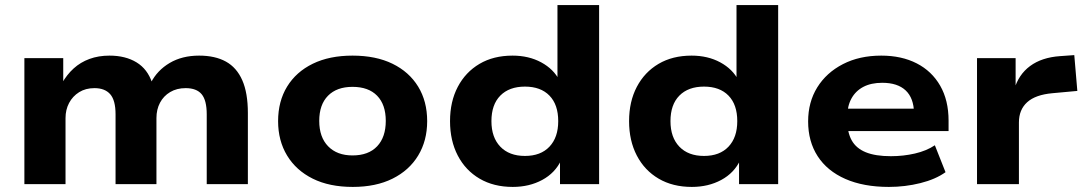

<svg xmlns="http://www.w3.org/2000/svg" viewBox="-20 -725 4272 756"><path d="M76 0V-496H229V-397H224Q243 -431 270 -455.5Q297 -480 332.5 -493Q368 -506 411 -506Q474 -506 517.5 -479.5Q561 -453 579 -399H574Q599 -448 648 -477Q697 -506 764 -506Q827 -506 869.5 -482.5Q912 -459 934 -409Q956 -359 956 -280V0H794V-275Q794 -330 774 -354Q754 -378 711 -378Q676 -378 650 -362.5Q624 -347 610 -320.5Q596 -294 596 -260V0H435V-275Q435 -330 414 -354Q393 -378 352 -378Q317 -378 291.5 -362Q266 -346 252 -319.5Q238 -293 238 -260V0Z M1369 11Q1277 11 1211.5 -21.5Q1146 -54 1110.5 -112.5Q1075 -171 1075 -248Q1075 -326 1110.5 -384Q1146 -442 1211.5 -474Q1277 -506 1368 -506Q1460 -506 1525.5 -474Q1591 -442 1626.5 -384Q1662 -326 1662 -248Q1662 -171 1626.5 -112.5Q1591 -54 1525.5 -21.5Q1460 11 1369 11ZM1368 -113Q1431 -113 1465 -149Q1499 -185 1499 -249Q1499 -313 1465 -348Q1431 -383 1368 -383Q1306 -383 1271.5 -348Q1237 -313 1237 -249Q1237 -185 1272 -149Q1307 -113 1368 -113Z M1999 11Q1924 11 1868.5 -21.5Q1813 -54 1782.5 -112.5Q1752 -171 1752 -248Q1752 -325 1782.5 -383Q1813 -441 1868 -473.5Q1923 -506 1998 -506Q2062 -506 2111 -479.5Q2160 -453 2183 -408H2175V-705H2339V0H2185V-95H2190Q2166 -44 2115 -16.5Q2064 11 1999 11ZM2047 -111Q2109 -111 2143.5 -147.5Q2178 -184 2178 -248Q2178 -313 2143.5 -348.5Q2109 -384 2047 -384Q1985 -384 1950 -348.5Q1915 -313 1915 -248Q1915 -184 1950 -147.5Q1985 -111 2047 -111Z M2704 11Q2629 11 2573.5 -21.5Q2518 -54 2487.5 -112.5Q2457 -171 2457 -248Q2457 -325 2487.5 -383Q2518 -441 2573 -473.5Q2628 -506 2703 -506Q2767 -506 2816 -479.5Q2865 -453 2888 -408H2880V-705H3044V0H2890V-95H2895Q2871 -44 2820 -16.5Q2769 11 2704 11ZM2752 -111Q2814 -111 2848.5 -147.5Q2883 -184 2883 -248Q2883 -313 2848.5 -348.5Q2814 -384 2752 -384Q2690 -384 2655 -348.5Q2620 -313 2620 -248Q2620 -184 2655 -147.5Q2690 -111 2752 -111Z M3480 11Q3380 11 3308.5 -20.5Q3237 -52 3199.5 -110Q3162 -168 3162 -247Q3162 -323 3198 -381Q3234 -439 3299 -472.5Q3364 -506 3450 -506Q3530 -506 3589.5 -475.5Q3649 -445 3682 -387.5Q3715 -330 3715 -250V-209H3294V-297H3596L3579 -280Q3578 -339 3546 -369Q3514 -399 3454 -399Q3410 -399 3379.5 -383Q3349 -367 3332.5 -337Q3316 -307 3316 -264V-253Q3316 -204 3333.5 -172.5Q3351 -141 3389 -125.5Q3427 -110 3488 -110Q3537 -110 3582.5 -120.5Q3628 -131 3661 -153L3703 -47Q3664 -19 3604 -4Q3544 11 3480 11Z M3827 0V-496H3979V-371H3973Q3990 -431 4036 -465Q4082 -499 4154 -504L4210 -508L4222 -367L4124 -358Q4057 -352 4024.5 -322.5Q3992 -293 3992 -243V0Z"/></svg>

Font: Nunito Sans 10pt SemiExpanded ExtraBold
Style: Regular
Weight: 800
Width: 6
Designer: Vernon Adams
Foundry: Vernon Adams
Version: Version 3.101;gftools[0.9.27]